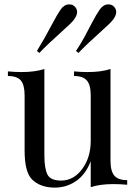

<svg xmlns="http://www.w3.org/2000/svg" viewBox="-20 -840 621 874"><path d="M559 -20V1Q528 -2 497 -2Q435 -2 393 12V-106Q370 -46 326.5 -16Q283 14 229 14Q163 14 125 -24Q92 -58 92 -155V-406Q92 -453 75 -473.5Q58 -494 16 -494V-515Q47 -512 78 -512Q140 -512 182 -526V-133Q182 -73 196 -45.5Q210 -18 258 -18Q315 -18 354 -70.5Q393 -123 393 -199V-406Q393 -453 375.5 -473.5Q358 -494 317 -494V-515Q348 -512 379 -512Q441 -512 483 -526V-108Q483 -61 500.5 -40.5Q518 -20 559 -20ZM257 -798Q273 -820 295 -820Q309 -820 317 -813Q331 -802 331 -785Q331 -770 317 -751Q306 -736 273 -707Q195 -637 159 -599L148 -608Q172 -648 184 -669Q195 -688 221 -737Q242 -777 257 -798ZM435 -798Q451 -820 473 -820Q487 -820 495 -813Q509 -802 509 -785Q509 -770 495 -751Q484 -736 451 -707Q373 -637 337 -599L326 -608Q347 -640 363 -669L399 -737Q420 -777 435 -798Z"/></svg>

Font: Playfair Display
Style: Regular
Weight: 400
Designer: Claus Eggers S?rensen
Foundry: Claus Eggers S?rensen
Version: Version 1.003